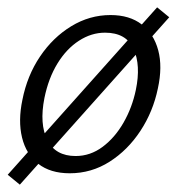

<svg xmlns="http://www.w3.org/2000/svg" viewBox="-20 -464 491 523"><path d="M34 39 1 12 408 -444 441 -417ZM170 8Q117 8 84 -18Q51 -44 40 -89.5Q29 -135 41 -192Q54 -258 89 -310Q124 -362 174 -392.5Q224 -423 281 -423Q333 -423 366 -397.5Q399 -372 411 -327Q423 -282 410 -223Q397 -160 362.5 -107.5Q328 -55 278.5 -23.5Q229 8 170 8ZM186 -39Q226 -39 259.5 -64Q293 -89 316.5 -130Q340 -171 350 -219Q364 -286 344 -330.5Q324 -375 266 -375Q229 -375 195 -353Q161 -331 136.5 -291Q112 -251 101 -197Q87 -126 109 -82.5Q131 -39 186 -39Z"/></svg>

Font: Ysabeau Office
Style: Italic
Weight: 400
Italic angle: -12°
Designer: Christian Thalmann (Catharsis Fonts)
Version: Version 2.001;gftools[0.9.30]; featfreeze: tnum,lnum,ss02